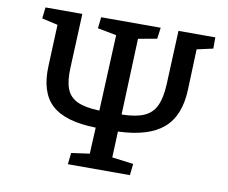

<svg xmlns="http://www.w3.org/2000/svg" viewBox="-77 -796 1059 893"><g transform="rotate(10 452.5 -350.0)"><path d="M297 0 303 -54 389 -66 395 -190Q250 -193 186.5 -251.5Q123 -310 129 -436L137 -630L62 -647L68 -700H242L231 -444Q228 -381 242.5 -344Q257 -307 294.5 -290Q332 -273 398 -271L414 -630L325 -647L331 -700H612L605 -647L517 -631L503 -271Q568 -272 607 -288.5Q646 -305 664 -343Q682 -381 685 -444L696 -700H870V-647L794 -630L787 -440Q783 -315 713.5 -255Q644 -195 500 -190L495 -67L596 -54L590 0Z"/></g></svg>

Font: Literata 7pt Medium
Style: Italic
Weight: 500
Italic angle: -2°
Designer: Latin by Veronika Burian and Jose Scaglione. Greek by Irene Vlachou. Cyrillic by Vera Evstafieva
Foundry: TypeTogether
Version: Version 3.002